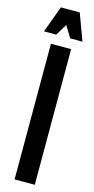

<svg xmlns="http://www.w3.org/2000/svg" viewBox="-139 -947 483 983"><g transform="rotate(15 102.5 -456.0)"><path d="M52 -719H159V0H52ZM53 -912H153L205 -771H140L103 -832L66 -771H1Z"/></g></svg>

Font: Osterbar
Style: Regular
Weight: 500
Width: 3
Designer: Peter Wiegel, Basierend auf Erbar schmal-halbfette Grotesk v. Jacob Erbar
Foundry: Peter Wiegel
Version: Version 1.0